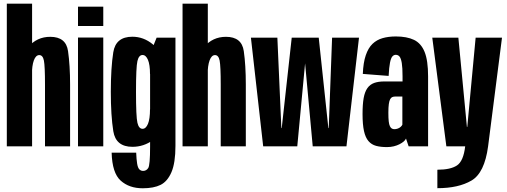

<svg xmlns="http://www.w3.org/2000/svg" viewBox="-20 -805 2788 1056"><path d="M17.5 0H156.5V-785H17.5ZM227.5 0H365.5V-340Q365.5 -445.5 354.2 -524Q343 -602.5 256.5 -602.5Q182.5 -602.5 135.2 -546Q88 -489.5 88 -407L155.5 -392.5Q155.5 -444 166.2 -473Q177 -502 196 -502Q215.5 -502 221.5 -471.8Q227.5 -441.5 227.5 -338.5Z M409 0H548V-598.5H409ZM409 -768.5V-662H548V-768.5Z M765 230.5Q825.5 230.5 863.2 211.8Q901 193 923 142Q945 91 945 -3V-598H841.5L805.5 -509V1.5Q805.5 103.5 795.2 119.2Q785 135 767 135Q755 135 746.5 126.5Q738 118 734.2 94.8Q730.5 71.5 729 34.5H594Q597 146.5 643.8 188.5Q690.5 230.5 765 230.5ZM708.5 2.5Q770.5 2.5 821.2 -34.5Q872 -71.5 872 -147.5L805 -203.5Q805 -151 793.8 -123.8Q782.5 -96.5 764 -96.5Q743.5 -96.5 735.8 -129.8Q728 -163 728 -300Q728 -436 735.8 -469.2Q743.5 -502.5 764 -502.5Q782.5 -502.5 793.8 -475.8Q805 -449 805 -398L871 -445Q871 -519.5 820.5 -561.2Q770 -603 708 -603Q616.5 -603 603 -517.2Q589.5 -431.5 589.5 -300Q589.5 -169 603.2 -83.2Q617 2.5 708.5 2.5Z M984 0H1123V-785H984ZM1194 0H1332V-340Q1332 -445.5 1320.8 -524Q1309.5 -602.5 1223 -602.5Q1149 -602.5 1101.8 -546Q1054.5 -489.5 1054.5 -407L1122 -392.5Q1122 -444 1132.8 -473Q1143.5 -502 1162.5 -502Q1182 -502 1188 -471.8Q1194 -441.5 1194 -338.5Z M1427.5 0H1615L1658 -456.5L1700 0H1885.5L1954.5 -598H1806.5L1788 -100.5H1786L1733 -598H1584.5L1529.5 -100.5H1527.5L1505.5 -598H1360Z M2108 4Q2128 4 2145.5 -0.2Q2163 -4.5 2176.8 -11.5Q2190.5 -18.5 2200 -26.5Q2209.5 -34.5 2213 -43L2227.5 0H2334.5V-384.5Q2334.5 -472.5 2315.2 -519.8Q2296 -567 2256.8 -585.8Q2217.5 -604.5 2157 -604.5Q2116.5 -604.5 2084.2 -595.2Q2052 -586 2028.8 -563.8Q2005.5 -541.5 1991.8 -501.2Q1978 -461 1975.5 -398.5L2117.5 -387.5Q2120 -435 2125 -460.2Q2130 -485.5 2138 -494.5Q2146 -503.5 2156.5 -503.5Q2169.5 -503.5 2177.5 -493.8Q2185.5 -484 2189.8 -458.5Q2194 -433 2194 -385V-357H2093.5Q2061 -357 2038 -348.8Q2015 -340.5 2000.8 -320.5Q1986.5 -300.5 1980.2 -266Q1974 -231.5 1974 -178Q1974 -120 1982 -84Q1990 -48 2006.8 -28.8Q2023.5 -9.5 2048.5 -2.8Q2073.5 4 2108 4ZM2149 -94.5Q2141.5 -94.5 2135.2 -98Q2129 -101.5 2124.5 -110.8Q2120 -120 2118 -137.5Q2116 -155 2116 -185Q2116 -214.5 2118.5 -232.5Q2121 -250.5 2125.8 -259.2Q2130.5 -268 2137.5 -271Q2144.5 -274 2153 -274H2193V-119.5Q2190.5 -113.5 2184 -107.5Q2177.5 -101.5 2168.2 -98Q2159 -94.5 2149 -94.5Z M2435 0H2664.5L2741 -598H2596L2550 -107H2548L2501 -598H2357.5ZM2385.5 230Q2501.5 230 2573.2 188Q2645 146 2664.5 0H2538.5Q2529 81 2493.5 104.8Q2458 128.5 2385.5 128.5Z"/></svg>

Font: Anybody ExtraCondensed
Style: Bold
Weight: 700
Width: 2
Version: Version 1.113;gftools[0.9.25]